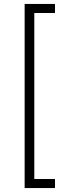

<svg xmlns="http://www.w3.org/2000/svg" viewBox="-20 -767 311 974"><path d="M154 -701H259V-747H105V187H259V141H154Z"/></svg>

Font: SpinnyJost
Style: Regular
Weight: 300
Version: Version 3.710